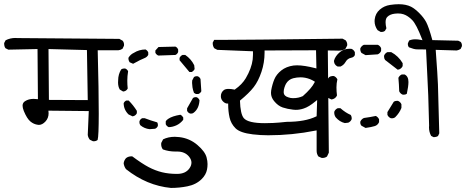

<svg xmlns="http://www.w3.org/2000/svg" viewBox="-21 -737 2238 922"><path d="M428.7 -58.6Q439.9 -58.6 447.8 -64.9Q458.5 -101.1 448.2 -495.6H547.4Q558.1 -496.6 567.4 -502.9L574.2 -517.1Q574.7 -519.5 574.7 -521.5Q574.7 -533.7 567.9 -541.5L552.2 -550.3L61.5 -554.2Q57.6 -554.7 53.7 -554.7Q27.3 -554.7 5.9 -543.5L-1 -530.3Q-1 -528.8 -1 -527.8Q-1 -513.7 5.4 -505.4L19 -498.5L159.2 -501.5L161.1 -260.7Q148.4 -262.2 140.6 -262.2Q116.2 -262.2 99.1 -251Q87.4 -243.7 87.4 -229.5Q87.4 -219.2 93.3 -204.1Q108.4 -167.5 124.8 -153.8Q141.1 -140.1 161.1 -137.7Q163.1 -137.2 165.5 -137.2Q182.1 -137.2 197.3 -153.6Q212.4 -169.9 212.4 -193.4Q212.4 -196.8 211.4 -205.6L405.3 -203.6L400.4 -88.9Q402.3 -75.7 410.6 -65.9L424.8 -59.1Q426.8 -58.6 428.7 -58.6ZM400.4 -256.3 213.9 -257.3 211.9 -501.5 396.5 -496.6Z M821.3 -9.3H830.1Q867.2 -9.3 887.2 15.6Q898.4 29.8 898.4 43.7Q898.4 57.6 889.2 70.8Q870.6 98.1 829.1 98.1Q789.6 98.1 756.8 90.1Q724.1 82 692.6 65.4Q661.1 48.8 614.7 14.2Q612.3 13.7 610.4 13.7Q594.7 13.7 584 22.5Q574.7 33.2 572.8 46.9Q574.7 62.5 584 75.2Q683.6 154.3 799.8 165.5Q840.3 165.5 878.9 157.7Q920.9 149.4 947.8 122.6Q968.3 102.1 973.1 77.1Q975.6 64.9 975.6 50.8Q975.6 36.6 971.2 19.5Q963.9 -9.3 926.8 -41Q889.6 -72.8 840.3 -78.6Q828.6 -80.1 818.4 -80.1Q787.1 -80.1 762.2 -67.9L753.4 -50.8Q752.9 -47.9 752.9 -45.4Q752.9 -29.8 761.2 -19.5Q789.1 -9.3 821.3 -9.3ZM737.3 -136.7Q737.3 -144 733.9 -149.4Q702.6 -158.2 673.8 -169.4H662.1Q652.8 -165.5 648.9 -155.3Q648.4 -152.8 648.4 -150.4Q648.4 -142.1 652.8 -135.7Q671.9 -119.6 697.3 -116.7L723.6 -118.7Q732.9 -122.6 736.8 -131.8Q737.3 -134.3 737.3 -136.7ZM858.9 -172.9Q854 -181.6 845.2 -186Q806.6 -179.7 787.1 -166.5Q777.8 -160.6 774.9 -154.3V-140.6Q778.8 -131.3 789.1 -126.5Q806.2 -126.5 825.2 -134.8Q844.2 -143.1 858.9 -161.6ZM585.9 -254.4Q576.7 -250.5 572.8 -241.2Q573.2 -210 596.2 -187.5L615.7 -178.2L622.6 -180.2Q631.8 -184.1 636.2 -193.4V-204.6Q618.7 -232.4 596.7 -254.4ZM896.5 -191.4Q904.3 -191.4 909.2 -195.8Q935.1 -215.8 937 -255.9Q932.6 -266.1 923.8 -270Q921.4 -270.5 918.9 -270.5Q911.1 -270.5 905.8 -266.6L877.4 -216.8V-205.1Q881.3 -195.8 891.6 -191.9Q894 -191.4 896.5 -191.4ZM931.6 -285.6Q941.4 -289.6 945.8 -298.8L941.9 -357.4Q938 -366.7 928.7 -370.6Q926.3 -371.1 923.8 -371.1Q916 -371.1 910.6 -367.2L901.9 -350.6Q901.4 -346.2 901.4 -338.4Q901.4 -330.6 903.3 -317.6Q905.3 -304.7 910.6 -291L919.9 -285.6ZM592.3 -312Q590.3 -329.6 590.3 -350.3Q590.3 -371.1 594.2 -395Q589.8 -403.8 581.1 -407.7Q578.1 -408.2 575.7 -408.2Q567.9 -408.2 561 -403.8Q546.4 -379.9 546.4 -351.6Q546.4 -351.6 546.4 -351.1Q545.9 -345.7 545.9 -341.1Q545.9 -336.4 546.4 -331.8Q546.9 -327.1 547.9 -322.8Q549.8 -314.5 554.2 -307.1L570.3 -297.4L578.6 -299.3Q587.9 -303.2 592.3 -312ZM855.5 -473.1Q846.2 -469.2 841.3 -459V-447.8Q866.2 -417.5 888.7 -391.1H899.4Q908.7 -396 913.6 -405.3L911.6 -423.8Q897 -453.6 868.7 -473.1ZM690.9 -485.4Q687 -494.6 677.7 -499.5Q646.5 -499 622.1 -483.4Q606 -476.1 596.2 -460.4Q595.7 -458.5 595.7 -456.3Q595.7 -454.1 596.2 -451.2Q597.2 -444.3 601.6 -438L618.2 -430.7Q656.7 -452.1 671.9 -457.5Q685.1 -462.4 690.9 -473.6ZM834.5 -499Q830.6 -509.3 821.3 -513.2L740.2 -511.2L725.1 -494.6V-483.4Q730 -474.1 739.3 -470.2L821.3 -473.1Q830.6 -477.1 834.5 -487.3Z M1527.3 21.5Q1540 21.5 1549.3 14.6L1558.1 -3.9L1553.2 -494.6H1557.6Q1579.1 -494.6 1591.3 -494.1Q1603.5 -493.7 1605 -493.7Q1623.5 -493.7 1638.2 -502.9L1646 -518.1Q1646.5 -520 1646.5 -522Q1646.5 -534.2 1638.7 -543.5L1624 -551.3Q1145.5 -545.4 1030.3 -545.4Q1016.1 -545.4 1007.3 -545.4L1000.5 -532.2Q1000.5 -530.8 1000.5 -529.8Q1000.5 -515.6 1007.8 -505.4L1022.5 -497.6L1193.8 -490.7Q1193.8 -482.9 1193.8 -474.4Q1193.8 -465.8 1192.4 -451.2Q1187 -408.7 1159.2 -361.3Q1141.1 -331.1 1107.9 -308.1L1106.4 -306.6Q1088.9 -310.1 1077.1 -310.1Q1061 -310.1 1053.7 -304.2Q1039.6 -293 1039.6 -274.9Q1039.6 -260.3 1049.8 -250Q1060.1 -239.7 1070.3 -239.7H1074.7V-235.4Q1074.7 -202.6 1081.3 -172.9Q1087.9 -143.1 1109.9 -121.1Q1131.8 -99.1 1192.9 -91.8Q1230 -87.4 1266.6 -87.4Q1382.3 -87.4 1494.1 -109.9L1499.5 -110.8V-12.7Q1499.5 2 1507.8 14.2L1522.5 21Q1524.9 21.5 1527.3 21.5ZM1355.5 -151.9Q1314.5 -147.5 1290.3 -146.5Q1266.1 -145.5 1251 -145.5Q1170.9 -145.5 1149.9 -169.4Q1133.3 -189 1131.3 -253.9Q1175.3 -290 1197.5 -318.8Q1219.7 -347.7 1234.6 -392.1Q1249.5 -436.5 1249.5 -484.4Q1249.5 -487.3 1249.5 -494.6L1496.6 -495.6L1498.5 -408.2L1493.2 -409.7Q1439.5 -423.3 1405.8 -423.3Q1396.5 -423.3 1388.7 -422.4Q1353.5 -417.5 1329.8 -398.7Q1306.2 -379.9 1296.4 -356.2Q1286.6 -332.5 1281.2 -302.7Q1280.3 -296.9 1280.3 -291Q1280.3 -270 1294.9 -252Q1314 -228.5 1336.7 -220.9Q1359.4 -213.4 1386.2 -210.4Q1393.1 -209.5 1398.2 -209.5Q1403.3 -209.5 1407.7 -209.7Q1412.1 -210 1417 -210.9Q1427.2 -212.4 1437 -215.8Q1461.9 -223.6 1494.1 -250.5L1502 -256.8L1499.5 -178.7L1497.1 -177.7Q1444.3 -151.9 1355.5 -151.9ZM1433.1 -275.4Q1422.4 -270.5 1411.1 -268.1Q1399.9 -265.6 1385.3 -265.6Q1374.5 -265.6 1363.8 -269.5Q1353 -272.9 1348.1 -277.8Q1341.3 -284.2 1341.3 -295.2Q1341.3 -306.2 1345 -317.1Q1348.6 -328.1 1352.5 -335Q1364.7 -355.5 1387.2 -361.3Q1404.8 -365.7 1421.9 -365.7Q1444.3 -365.7 1466.3 -357.4Q1477.5 -353 1487.8 -346.7L1491.2 -344.2L1489.3 -340.8Q1476.1 -313.5 1433.1 -275.4Z M2060.5 -78.6Q2062 -78.6 2065.2 -78.6Q2068.4 -78.6 2073.2 -79.8Q2078.1 -81.1 2082.5 -84L2088.4 -96.7Q2083.5 -293 2082 -332Q2080.6 -371.1 2071.3 -497.6L2172.4 -494.6Q2182.6 -496.6 2190.9 -502L2196.8 -514.2Q2197.3 -516.1 2197.3 -518.1Q2197.3 -528.3 2191.4 -535.6L2179.7 -541.5L2055.2 -544.4Q2038.1 -607.4 2025.4 -631.3Q2013.7 -652.8 1992.4 -674.1Q1971.2 -695.3 1953.1 -704.6Q1928.7 -716.8 1893.6 -716.8Q1874.5 -716.8 1852.5 -713.4Q1823.2 -709 1802.2 -690.4Q1781.7 -672.4 1778.3 -644Q1777.8 -639.6 1777.8 -635.3Q1777.8 -612.3 1792 -592.3L1807.1 -583.5Q1808.1 -583.5 1809.6 -583.5Q1811 -583.5 1813.5 -583.7Q1815.9 -584 1818.8 -584.5Q1823.7 -585.9 1827.6 -588.9L1834.5 -601.1Q1830.6 -617.7 1830.6 -629.9Q1830.6 -647.9 1838.9 -655.8Q1851.1 -668.5 1875 -671.4Q1882.3 -672.4 1889.6 -672.4Q1905.3 -672.4 1916.7 -668.5Q1928.2 -664.6 1937.5 -658.2Q1948.2 -651.4 1959 -640.1Q1978.5 -619.6 2004.9 -551.3L2007.8 -543.9L2000 -545.4Q1985.8 -548.3 1973.6 -548.3Q1957 -548.3 1943.8 -542.5L1938 -529.8Q1937.5 -527.8 1937.5 -525.9Q1937.5 -516.1 1942.9 -509.8Q1966.8 -500.5 1979.5 -500Q1992.2 -499.5 2020.5 -499.5H2024.9Q2028.8 -409.7 2031.2 -370.1Q2035.6 -304.7 2039.6 -133.8V-133.3Q2039.1 -129.9 2039.1 -126Q2039.1 -103 2049.3 -84.5ZM1799.3 -164.1Q1794.4 -174.8 1783.7 -180.2Q1755.4 -174.3 1726.6 -170.4Q1715.3 -165.5 1709.5 -153.8Q1709 -151.9 1709 -148.9Q1709 -140.1 1714.8 -133.3L1734.4 -122.6Q1762.2 -126.5 1777.8 -131.3Q1792.5 -135.3 1799.3 -150.4ZM1667.5 -164.1Q1668 -167 1668 -168.9Q1668 -170.9 1667.5 -173.3Q1667 -179.7 1663.1 -185.1Q1638.2 -195.8 1613.8 -217.3H1600.6Q1589.4 -212.4 1584.5 -201.2Q1584 -198.7 1584 -196.3Q1584 -183.6 1591.3 -173.3Q1609.9 -151.9 1634.8 -146L1651.4 -147.9Q1662.6 -152.8 1667.5 -164.1ZM1860.4 -168.9Q1870.6 -168.9 1877 -174.3Q1897.5 -194.8 1906.7 -218.8V-236.3Q1901.9 -247.6 1890.6 -252.4Q1887.7 -252.9 1885.7 -252.9Q1876 -252.9 1869.6 -248L1839.4 -198.7V-185.5Q1844.2 -174.3 1855.5 -169.4Q1858.4 -168.9 1860.4 -168.9ZM1597.2 -278.8Q1594.7 -297.9 1594.7 -317.4Q1594.7 -336.9 1599.1 -356Q1593.8 -366.7 1583 -371.6Q1580.1 -372.1 1578.1 -372.1Q1576.2 -372.1 1573.2 -371.6Q1566.4 -371.1 1559.6 -366.7Q1541 -346.2 1541 -313Q1541 -288.6 1552.2 -268.1L1570.8 -259.3L1578.6 -261.2Q1591.8 -266.1 1597.2 -278.8ZM1908.2 -379.4Q1897.5 -374.5 1892.1 -363.3Q1895 -334 1896 -298.8Q1900.9 -287.6 1912.1 -282.7Q1915 -282.2 1918 -282.2Q1926.3 -282.2 1932.6 -286.6Q1940.4 -322.8 1940.4 -343.3Q1940.4 -370.6 1921.9 -379.4ZM1912.6 -433.6Q1892.1 -468.3 1857.4 -486.8H1839.8Q1828.6 -481.9 1823.7 -470.7Q1823.2 -467.8 1823.2 -465.8Q1823.2 -456.1 1828.1 -449.2L1888.7 -402.3L1896 -403.8Q1907.7 -408.7 1912.6 -419.9ZM1657.2 -502.9Q1630.4 -502.9 1611.3 -486.8Q1588.4 -467.8 1582.5 -444.3L1584.5 -434.1Q1589.4 -422.4 1600.6 -417.5H1614.3Q1629.9 -424.8 1637.7 -438.5Q1647.5 -456.1 1665 -459.5Q1678.2 -461.9 1683.1 -472.7V-486.3Q1678.2 -497.6 1667 -502.4Q1661.6 -502.9 1657.2 -502.9ZM1809.1 -505.9Q1804.2 -517.1 1793 -522H1726.6Q1715.3 -517.1 1709.5 -505.4Q1709 -503.4 1709 -501.5Q1709 -491.2 1714.8 -482.9L1734.4 -472.2L1793 -476.1Q1804.2 -481 1809.1 -492.2Z"/></svg>

Font: Bakudai
Style: Light
Weight: 300
Version: Version 1.48